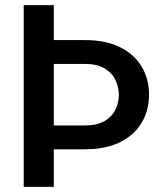

<svg xmlns="http://www.w3.org/2000/svg" viewBox="-20 -731 641 751"><path d="M72.8 -710.9H190.4V-574.2H312Q393.1 -574.2 449 -546.6Q504.9 -519 533.9 -470.7Q563 -422.4 563 -360.4Q563 -298.8 533.9 -250.5Q504.9 -202.1 449 -174.6Q393.1 -147 312 -147H190.4V0H72.8ZM312 -481H190.4V-240.2H312Q359.4 -240.2 388.7 -257.3Q418 -274.4 431.4 -301.8Q444.8 -329.1 444.8 -359.4Q444.8 -390.6 431.4 -418.5Q418 -446.3 388.7 -463.6Q359.4 -481 312 -481Z"/></svg>

Font: Vazirmatn UI Medium
Style: Regular
Weight: 500
Designer: Saber Rastikerdar
Foundry: Saber Rastikerdar
Version: Version 33.003